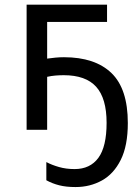

<svg xmlns="http://www.w3.org/2000/svg" viewBox="-20 -543 585 803"><path d="M91.3 -523.4H427.7V-451.2H177.2V-297.9Q194.3 -300.3 211.9 -302Q229.5 -303.7 247.6 -303.7Q377 -303.7 445.8 -237.8Q514.6 -171.9 514.6 -28.3Q514.6 66.4 485.1 125.5Q455.6 184.6 406 211.9Q356.4 239.3 295.9 239.3Q256.3 239.3 227.5 231.9Q198.7 224.6 173.8 210.9V134.8Q196.8 147 226.6 155.5Q256.3 164.1 292 164.1Q356.9 164.1 391.4 117.2Q425.8 70.3 425.8 -29.3Q425.8 -131.8 382.1 -180.2Q338.4 -228.5 246.6 -228.5Q230.5 -228.5 212.4 -227.1Q194.3 -225.6 177.2 -221.7V0H91.3Z"/></svg>

Font: Lunasima
Style: Regular
Weight: 400
Designer: The DocRepair Project, Monotype Design Team
Foundry: Google
Version: Version 2.009